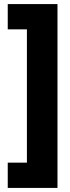

<svg xmlns="http://www.w3.org/2000/svg" viewBox="-20 -754 343 942"><path d="M18 44H112V-610H18V-734H262V168H18Z"/></svg>

Font: Noto Sans ExtraCondensed Black
Style: Regular
Weight: 900
Width: 2
Designer: Monotype Design Team
Foundry: Monotype Imaging Inc.
Version: Version 2.013; ttfautohint (v1.8.4.7-5d5b)